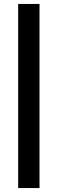

<svg xmlns="http://www.w3.org/2000/svg" viewBox="-20 -738 292 972"><path d="M180 214V-718H72V214Z"/></svg>

Font: RazerF5 SemiBold
Style: Regular
Weight: 600
Foundry: Razer Inc.
Version: Version 2